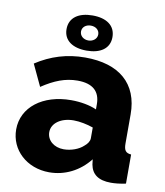

<svg xmlns="http://www.w3.org/2000/svg" viewBox="-83 -798 752 877"><g transform="rotate(10 293.0 -360.0)"><path d="M204 10C276 10 343 -23 390 -83L393 -59C401 -16 431 8 490 8C508 8 531 6 559 0V-135C534 -137 525 -148 525 -180V-315C525 -458 434 -535 276 -535C192 -535 118 -512 49 -467L96 -367C153 -405 203 -425 260 -425C331 -425 365 -393 365 -334V-310C334 -324 291 -332 247 -332C115 -332 22 -260 22 -157C22 -62 100 10 204 10ZM251 -105C206 -105 173 -133 173 -171C173 -213 216 -243 274 -243C302 -243 337 -236 365 -226V-176C365 -163 356 -149 342 -138C321 -118 285 -105 251 -105ZM169 -648C169 -595 212 -567 276 -567C340 -567 382 -595 382 -648C382 -702 340 -730 276 -730C212 -730 169 -702 169 -648ZM276 -683C299 -683 316 -669 316 -649C316 -628 297 -614 276 -614C253 -614 236 -629 236 -649C236 -669 253 -683 276 -683Z"/></g></svg>

Font: Raleway
Style: ExtraBold
Weight: 800
Designer: Matt McInerney, Pablo Impallari, Rodrigo Fuenzalida
Foundry: Matt McInerney, Pablo Impallari, Rodrigo Fuenzalida
Version: Version 3.000